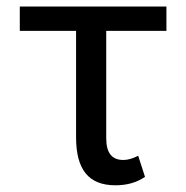

<svg xmlns="http://www.w3.org/2000/svg" viewBox="-20 -548 561 578"><path d="M481 -528.3H39.6V-455.1H209V-133.3C209.5 -38.1 246.1 9.8 327.6 9.8C362.3 9.8 391.6 1.5 416.5 -15.6L396 -79.1C379.9 -70.8 365.2 -66.4 351.1 -66.4C316.9 -66.4 299.8 -87.9 299.8 -131.3V-455.1H481Z"/></svg>

Font: Roboto
Style: Regular
Weight: 400
Designer: Google
Version: Version 2.137; 2017